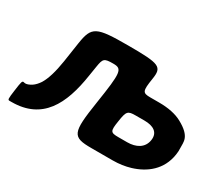

<svg xmlns="http://www.w3.org/2000/svg" viewBox="-101 -737 1069 945"><g transform="rotate(30 433.5 -264.0)"><path d="M300 -303 309 -359C317 -409 322 -414 374 -414C426 -414 428 -395 399 -207C370 -19 378 0 488 0H609C645 0 678 -5 708 -14C784 -37 851 -88 865 -181C867 -194 868 -207 867 -219C865 -252 879 -288 794 -334C761 -352 717 -361 665 -361H615C570 -361 566 -369 578 -445C590 -520 573 -528 392 -528C211 -528 191 -518 175 -416L158 -303C148 -239 134 -192 115 -161C105 -146 94 -134 82 -126C50 -106 41 -115 35 -115C28 -114 26 -109 19 -57C12 -5 12 0 23 0H34C208 0 273 -126 300 -303ZM724 -182C717 -134 676 -113 626 -113H576C531 -113 527 -119 537 -181C546 -242 552 -248 597 -248H647C696 -248 731 -229 724 -182Z"/></g></svg>

Font: Asimov Print
Style: AIt
Weight: 500
Designer: Google
Version: Version 2.000980: 2014